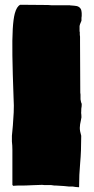

<svg xmlns="http://www.w3.org/2000/svg" viewBox="-20 -771 393 806"><path d="M312 15 298 14 285 12H269Q262 11 249 10Q236 9 217 8Q205 8 202 7Q198 6 195 6Q192 6 189 6H167L157 5Q129 6 114.5 6.5Q100 7 92 7.5Q84 8 73 8H53L35 9L32 5V-142Q32 -150 31.5 -159.5Q31 -169 30 -177V-201L34 -244Q36 -269 37.5 -298.5Q39 -328 37 -359Q33 -467 32 -537Q31 -607 33.5 -649Q36 -691 42 -714Q50 -744 65 -751L182 -750Q187 -749 195 -749Q203 -749 225 -749H273Q275 -748 280 -748Q285 -748 292 -747Q315 -746 321 -729Q323 -720 323 -714.5Q323 -709 323 -704L322 -696V-684Q319 -677 316 -669.5Q313 -662 314 -654V-639Q315 -638 315 -635.5Q315 -633 315 -625L316 -617V-594L317 -382Q318 -379 318 -374Q318 -369 318 -354Q320 -340 323 -335Q323 -323 322 -320Q321 -317 321 -304Q320 -298 321.5 -288.5Q323 -279 320 -268Q315 -247 315 -234Q315 -221 321 -201Q321 -135 316.5 -86.5Q312 -38 312 15Z"/></svg>

Font: Sigmar
Style: Regular
Weight: 400
Designer: Vernon Adams
Foundry: Vernon Adams
Version: Version 1.000; ttfautohint (v1.8.4.7-5d5b);gftools[0.9.24]